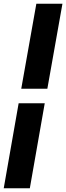

<svg xmlns="http://www.w3.org/2000/svg" viewBox="-51 -758 355 1030"><path d="M63 -282 144 -738H284L203 -282ZM-31 252 49 -204H189L109 252Z"/></svg>

Font: Gantari Black
Style: Italic
Weight: 900
Italic angle: -10°
Version: Version 1.000